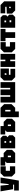

<svg xmlns="http://www.w3.org/2000/svg" viewBox="3280 -3880 740 7340"><g transform="rotate(-90 3650.0 -210.0)"><path d="M36 140V-40H259L264 -80H86L5 -560H224L254 -250H283L318 -560H535L417 140Z M570 -130V-430L700 -560H960V-360H790V-200H960V0H700Z M1090 0V-320L1150 -380H990V-560H1310V-440H1470L1590 -320V-120L1470 0ZM1310 -160H1370V-280H1310Z M1650 -560V0H2060L2150 -90V-230L2074 -296L2130 -342V-470L2040 -560ZM1860 -345V-410H1925V-345ZM1860 -150V-215H1935V-150Z M2280 0V-320L2340 -380H2180V-560H2500V-440H2660L2780 -320V-120L2660 0ZM2500 -160H2560V-280H2500Z M2840 140V-560H3200L3340 -420V-140L3200 0H3060V140ZM3120 -380H3060V-180H3120Z M3900 -560V-190H3960V-560H4180V0H3400V-560H3620V-190H3680V-560Z M4240 -130V-430L4370 -560H4700V-240H4460V-180H4690V0H4370ZM4460 -330 4520 -340V-400H4460Z M4760 0V-560H4980V-376H5040V-560H5260V0H5040V-188H4980V0Z M5320 -130V-430L5450 -560H5710V-360H5540V-200H5710V0H5450Z M6090 0V-370H6215V-560H5745V-370H5870V0Z M6260 -560V0H6670L6760 -90V-230L6684 -296L6740 -342V-470L6650 -560ZM6470 -345V-410H6535V-345ZM6470 -150V-215H6545V-150Z M6800 -120V-320L7060 -330V-380H6810V-560H7130L7270 -420V0H6920ZM7010 -220V-170H7060V-240Z"/></g></svg>

Font: Tektur Condensed Black
Style: Regular
Weight: 900
Width: 3
Designer: Adam Jagosz
Foundry: Adam Jagosz
Version: Version 1.005;gftools[0.9.30]